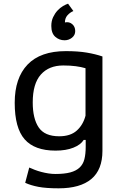

<svg xmlns="http://www.w3.org/2000/svg" viewBox="-20 -817 667 1044"><path d="M537 3Q537 106 476.5 156.5Q416 207 299 207Q231 207 189 199Q147 191 117 177L139 94Q152 100 169 106.5Q186 113 205 118Q224 123 243.5 126Q263 129 281 129Q330 129 362 120.5Q394 112 413 94Q432 76 439 48Q446 20 446 -19V-56H435Q419 -30 379 -14Q339 2 282 2Q168 2 114 -59.5Q60 -121 60 -258Q60 -393 130 -466Q200 -539 338 -539Q404 -539 451.5 -531Q499 -523 537 -510ZM302 -76Q363 -76 397.5 -107Q432 -138 445 -188V-446Q422 -453 392 -457Q362 -461 324 -461Q246 -461 202 -411.5Q158 -362 158 -260Q158 -172 190.5 -124Q223 -76 302 -76ZM389 -648Q389 -626 371.5 -612Q354 -598 331 -598Q302 -598 280.5 -617Q259 -636 259 -676Q259 -703 269 -724Q279 -745 293 -760Q307 -775 322.5 -784Q338 -793 350 -797L379 -757Q360 -749 346.5 -733.5Q333 -718 333 -695Q356 -700 372.5 -686Q389 -672 389 -648Z"/></svg>

Font: PT Sans Caption
Style: Regular
Weight: 400
Designer: A.Korolkova, O.Umpeleva, V.Yefimov
Foundry: ParaType Ltd
Version: Version 2.004W OFL